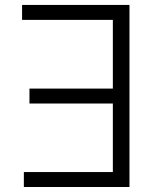

<svg xmlns="http://www.w3.org/2000/svg" viewBox="-20 -747 626 767"><path d="M497.2 -727.3H68.2V-667.6H430.8V-393.1H97.7V-333.5H430.8V-59.7H75.3V0H497.2Z"/></svg>

Font: TID UI Light
Style: Regular
Weight: 300
Designer: The TID Project Authors
Foundry: Bakken & Bæck
Version: Version 1.001;hotconv 1.0.109;makeotfexe 2.5.65596